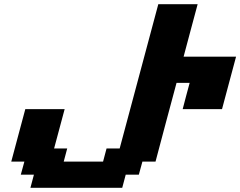

<svg xmlns="http://www.w3.org/2000/svg" viewBox="-20 -895 1145 915"><path d="M125 0H562.5L579.1 -62.5H641.6L658.7 -125H721.2Q737.8 -187.5 771 -312.5Q804.2 -437.5 821.3 -500H883.8Q877.9 -479 866.9 -437.3Q856 -395.5 850.6 -375H1038.1Q1049.3 -416.5 1071.5 -500Q1093.8 -583.5 1105 -625H855Q866.2 -667 888.4 -750.2Q910.6 -833.5 921.9 -875H734.4L550.3 -187.5H487.8L471.2 -125H283.7L300.3 -187.5H237.8L288.1 -375H100.6Q89.4 -333 67.1 -250Q44.9 -167 33.7 -125H96.2L79.1 -62.5H141.6Z"/></svg>

Font: Faithful 32x
Style: SemiboldOblique
Weight: 400
Foundry: Faithful Resource Pack
Version: Version 1.0; January 27, 2023